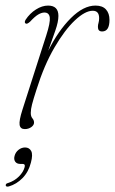

<svg xmlns="http://www.w3.org/2000/svg" viewBox="-20 -466 422 705"><path d="M74.5 -379.5Q68 -383 74 -393.5Q89.5 -417 112 -431.2Q134.5 -445.5 156.5 -445.5Q194.5 -445.5 194.5 -407.5Q194.5 -386 183.2 -353.8Q172 -321.5 157 -279.5Q194 -353.5 240.2 -399.5Q286.5 -445.5 330.5 -445.5Q356.5 -445.5 369.2 -431.2Q382 -417 382 -393Q382 -350.5 355 -350.5Q339.5 -350.5 339.5 -367Q339.5 -375 341.8 -382.2Q344 -389.5 344 -399.5Q344 -426.5 320.5 -426.5Q292.5 -426.5 255 -391.2Q217.5 -356 179.8 -291.2Q142 -226.5 114 -137Q102.5 -101.5 97.8 -83.2Q93 -65 93 -51.5Q93 -38.5 99 -31.5Q105 -24.5 105 -16Q105 -6.5 94.8 0.8Q84.5 8 71 8Q54.5 8 52 -7.5Q49.5 -23 62.5 -63.5L150 -336.5Q165 -383 162.8 -401.5Q160.5 -420 143 -420Q133 -420 120.5 -412.8Q108 -405.5 90.5 -386.5Q79.5 -376.5 74.5 -379.5ZM55.5 136Q41.5 136 35.8 127.5Q30 119 33.5 106.5Q37 93 48 84.2Q59 75.5 72 75.5Q87.5 75.5 94.5 88.5Q101.5 101.5 93.5 131Q85 165 62.8 187.8Q40.5 210.5 12.5 218.5Q2.5 221 1 215Q0.5 208 9.5 206Q33 198.5 49.5 182Q66 165.5 70.5 147.5Q73.5 136 63.5 136Z"/></svg>

Font: Fraunces 72pt Soft Thin
Style: Italic
Weight: 100
Italic angle: -16°
Version: Version 1.000;[0bf87f6ff]